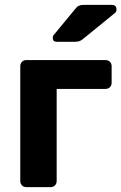

<svg xmlns="http://www.w3.org/2000/svg" viewBox="-20 -766 497 786"><path d="M87 0Q77 0 70 -7Q63 -14 63 -25V-495Q63 -506 70 -513Q77 -520 87 -520H412Q423 -520 430 -513Q437 -506 437 -495V-427Q437 -416 430 -409Q423 -402 412 -402H212V-25Q212 -14 205 -7Q198 0 187 0ZM212 -595Q196 -595 196 -611Q196 -619 201 -624L286 -727Q295 -739 302.5 -742.5Q310 -746 323 -746H438Q457 -746 457 -726Q457 -719 452 -714L323 -609Q315 -602 307.5 -598.5Q300 -595 287 -595Z"/></svg>

Font: Rubik SemiBold
Style: Regular
Weight: 600
Designer: Hubert and Fischer
Foundry: Hubert and Fischer
Version: Version 2.300;gftools[0.9.30]